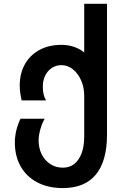

<svg xmlns="http://www.w3.org/2000/svg" viewBox="-20 -810 640 1002"><path d="M57.5 -66.5Q57.5 -128.5 87 -190.5H213.5Q199.5 -167.5 190.5 -135Q181.5 -102.5 181.5 -77.5Q181.5 -37.5 197.5 -5Q213.5 27.5 242.2 46.2Q271 65 307.5 65Q360.5 65 390 21Q419.5 -23 419.5 -98.5V-311Q419.5 -353 403.8 -389.5Q388 -426 360.8 -448Q333.5 -470 301 -470Q272.5 -470 250.2 -455.2Q228 -440.5 215.8 -415.2Q203.5 -390 203.5 -359Q203.5 -334 207.8 -316.8Q212 -299.5 220.5 -286H93Q83 -329 83 -364Q83 -426.5 110 -474.8Q137 -523 186.2 -549.5Q235.5 -576 300.5 -576Q334.5 -576 364.8 -566Q395 -556 419.5 -536.5V-790H538.5V-107.5Q538.5 30 480.5 100.8Q422.5 171.5 307.5 171.5Q232 171.5 175.5 142.2Q119 113 88.2 59.2Q57.5 5.5 57.5 -66.5Z"/></svg>

Font: JuliaMono
Style: Bold
Weight: 700
Monospace: yes
Designer: cormullion
Foundry: corm
Version: Version 0.055; ttfautohint (v1.8.4)